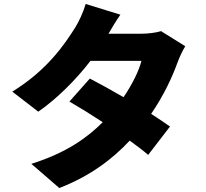

<svg xmlns="http://www.w3.org/2000/svg" viewBox="-20 -870 1040 968"><path d="M792 -713C766 -705 726 -700 693 -700H527C542 -726 565 -765 587 -796L412 -850C401 -811 377 -759 359 -731C306 -647 219 -517 42 -408L173 -307C267 -372 363 -468 436 -563H693C681 -513 645 -442 603 -380C543 -415 482 -448 433 -474L330 -358C377 -331 437 -294 498 -254C420 -176 314 -99 138 -44L279 78C434 18 546 -67 634 -161C670 -135 703 -110 727 -89L837 -232C812 -250 779 -272 742 -296C806 -389 850 -485 875 -555C886 -585 901 -615 914 -637Z"/></svg>

Font: Noto Sans CJK JP Black
Style: Regular
Weight: 900
Designer: Ryoko NISHIZUKA (kana & ideographs); Paul D. Hunt (Latin, Greek & Cyrillic); Wenlong ZHANG (bopomofo); Sandoll Communica
Foundry: Adobe Systems Incorporated
Version: Version 1.004;PS 1.004;hotconv 1.0.82;makeotf.lib2.5.63406